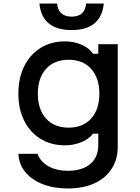

<svg xmlns="http://www.w3.org/2000/svg" viewBox="-20 -850 790 1086"><path d="M646 -20Q646 51 612 104Q578 157 515 186.5Q452 216 364 216Q283 216 221 191.5Q159 167 123 123Q87 79 84 20H192Q209 65 254.5 90.5Q300 116 364 116Q445 116 490.5 77.5Q536 39 536 -30V-94H506Q484 -64 440.5 -46Q397 -28 348 -28Q269 -28 209.5 -64.5Q150 -101 117 -167Q84 -233 84 -320Q84 -409 117 -475.5Q150 -542 209.5 -579Q269 -616 348 -616Q398 -616 441.5 -597Q485 -578 506 -546H536V-600H646ZM194 -320Q194 -231 240.5 -179.5Q287 -128 368 -128Q449 -128 495.5 -179.5Q542 -231 542 -320Q542 -409 495.5 -460.5Q449 -512 368 -512Q287 -512 240.5 -460.5Q194 -409 194 -320ZM303 -830Q306 -793 327 -774.5Q348 -756 385 -756Q423 -756 443.5 -774.5Q464 -793 467 -830H567Q560 -756 514.5 -718Q469 -680 385 -680Q301 -680 255.5 -718Q210 -756 203 -830Z"/></svg>

Font: Martian Mono SemiExpanded
Style: Regular
Weight: 400
Width: 6
Monospace: yes
Designer: Roman Shamin
Foundry: Evil Martians
Version: Version 1.000